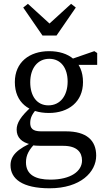

<svg xmlns="http://www.w3.org/2000/svg" viewBox="-20 -759 558 1018"><path d="M243.2 239.3C406.9 239.3 490 153.3 490 66.4C490 -14.9 438.9 -62.6 329.3 -62.6H198.2C151.4 -62.6 140.2 -80.4 140.2 -107.2C140.2 -136.9 152.8 -158.6 182 -189.9L147.7 -205V-194C88.9 -141.4 68.3 -106 68.3 -72.1C68.3 -30.3 94 -4 145 7.3V10.5C160.6 13 179.7 14.2 198.2 14.2H315.5C387.4 14.2 414.9 47.9 414.9 92C414.9 148.2 356.4 193.4 246.9 193.4C168.2 193.4 117.7 167.5 117.7 101.8C117.7 63.3 133.2 34 172.1 -4.5L166.6 -10.6C67.1 31.4 35.8 68.5 35.8 117.5C35.8 188.9 97.9 239.3 243.2 239.3ZM239.4 -160C342.8 -160 420.1 -218.7 420.1 -323.8C420.1 -432.9 344.7 -487.7 240.4 -487.7C136.1 -487.7 58.7 -429 58.7 -323.8C58.7 -214.8 134.1 -160 239.4 -160ZM236.5 -200.4C175.4 -200.4 140.3 -250 140.3 -322.9C140.3 -395.8 178.4 -447.2 241.3 -447.2C303.3 -447.2 338.6 -397.7 338.6 -326.7C338.6 -252.9 300.5 -200.4 236.5 -200.4ZM342.4 -414.9H495.3V-477.8L480.2 -487.8L348.5 -442.2H342.4V-414.9ZM128 -738.7 103.1 -719 205.2 -570.7H279.8L381.9 -719L357 -738.7L200.4 -595.9H284.6L128 -738.7Z"/></svg>

Font: Source Serif Variable
Style: Regular
Weight: 389
Designer: Frank Grießhammer
Foundry: Adobe Systems Incorporated
Version: Version 3.001;hotconv 1.0.111;makeotfexe 2.5.65597